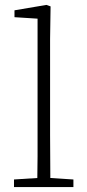

<svg xmlns="http://www.w3.org/2000/svg" viewBox="-20 -762 356 782"><path d="M37 0V-31L132 -37Q133 -78 133 -125.5Q133 -173 133 -213V-686L39 -692V-720L169 -742L186 -736L184 -603V-213Q184 -173 184.5 -125.5Q185 -78 185 -37L279 -31V0Z"/></svg>

Font: Source Serif 4 SmText Light
Style: Regular
Weight: 300
Designer: Frank Grießhammer
Foundry: Adobe
Version: Version 4.005;hotconv 1.1.0;makeotfexe 2.6.0